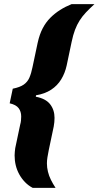

<svg xmlns="http://www.w3.org/2000/svg" viewBox="-20 -763 479 933"><path d="M139 150Q118 139 101.5 122Q85 105 73.5 84Q62 63 56.5 40Q51 17 51 -8Q51 -17 52 -25.5Q53 -34 54 -43L78 -157Q81 -167 82 -177.5Q83 -188 83 -197Q83 -221 70.5 -237.5Q58 -254 27 -261L42 -332Q77 -339 95.5 -352Q114 -365 123 -386Q132 -407 138 -437L163 -555Q172 -596 187.5 -625.5Q203 -655 224.5 -676.5Q246 -698 272 -714.5Q298 -731 328 -743H439Q416 -722 398 -703Q380 -684 367 -663.5Q354 -643 344.5 -618Q335 -593 328 -559L304 -445Q296 -408 277.5 -377.5Q259 -347 228.5 -327Q198 -307 155 -300L154 -293Q202 -284 223.5 -256.5Q245 -229 245 -190Q245 -180 244 -169.5Q243 -159 241 -148L217 -34Q213 -14 210.5 1.5Q208 17 208 31Q208 51 213 71.5Q218 92 227.5 111Q237 130 250 150Z"/></svg>

Font: Saira SemiCondensed Black
Style: Italic
Weight: 900
Width: 4
Italic angle: -12°
Designer: Hector Gatti with collaboration of the Omnibus-Type team
Foundry: Omnibus-Type
Version: Version 1.101